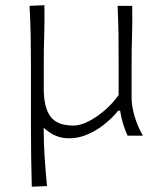

<svg xmlns="http://www.w3.org/2000/svg" viewBox="-20 -518 610 733"><path d="M101.4 194.8 159.5 192.4C155.7 154.8 152.9 118.1 150.5 83.3C148.1 48.6 146.7 10.5 146.7 -30.5C171 -8.1 196.7 5.2 223.8 8.6C250.5 11.9 276.7 9 302.9 -0.5C329 -10 352.9 -23.3 375.2 -41C397.1 -58.1 415.7 -76.2 431 -95.2H438.6C443.8 -61.4 453.3 -30 467.1 0H525.7C511 -25.2 500.5 -50.5 493.3 -75.7C486.2 -100.5 482.4 -123.3 482.4 -144.8V-271.4C482.4 -312.9 482.9 -351.4 484.3 -387.1C485.2 -422.9 485.2 -459 484.8 -495.7H429C430.5 -458.6 431.9 -422.9 432.4 -388.1C432.9 -353.3 432.9 -315.7 432.9 -275.2V-155.2C417.6 -133.3 399.5 -113.8 379 -96.2C358.6 -78.6 337.6 -64.3 317.1 -54.3C296.2 -43.8 277.6 -38.6 261.4 -38.6C218.1 -38.6 188.6 -50.5 171.9 -74.3C155.2 -97.6 147.1 -132.4 147.1 -178.6V-275.2C147.1 -315.7 147.6 -353.3 149 -389C150 -424.8 150 -461 149.5 -498.1L92.9 -495.7C94.8 -458.6 96.2 -422.4 97.1 -387.1C97.6 -351.4 98.1 -312.9 98.1 -271.4V-28.6C98.1 12.4 98.6 50.5 99 85.7C99.5 121.4 100.5 157.6 101.4 194.8Z"/></svg>

Font: Pinar Light
Style: Regular
Weight: 300
Designer: Amin Abedi
Version: Version 2.00;September 9, 2021;FontCreator 13.0.0.2683 64-bi